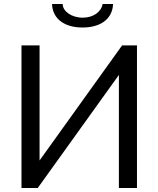

<svg xmlns="http://www.w3.org/2000/svg" viewBox="-20 -936 789 956"><path d="M491 -916C484 -877 445 -848 392 -848C336 -848 292 -880 292 -916H239C242 -841 302 -799 391 -799C480 -799 540 -841 543 -916ZM177 -710H87V0H168L572 -563V0H662V-710H588L177 -137Z"/></svg>

Font: Raleway Med
Style: Regular
Weight: 500
Designer: Matt McInerney, Pablo Impallari, Rodrigo Fuenzalida
Foundry: Matt McInerney, Pablo Impallari, Rodrigo Fuenzalida
Version: Version 3.00 July 28, 2015